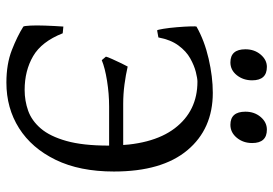

<svg xmlns="http://www.w3.org/2000/svg" viewBox="-147 -692 854 600"><g transform="rotate(90 280.0 -392.0)"><path d="M63 -38Q61 -41 60 -59.5Q59 -78 60 -106Q61 -134 63 -163L84 -161Q110 -95 155.5 -68.5Q201 -42 261 -42Q295 -42 326 -53Q357 -64 381.5 -92.5Q406 -121 420.5 -172.5Q435 -224 435 -304Q435 -440 381 -511Q327 -582 235 -582Q225 -582 205 -577Q185 -572 162.5 -559.5Q140 -547 122 -522.5Q104 -498 97 -460L75 -456Q73 -457 70 -475.5Q67 -494 65 -518Q63 -542 62.5 -560Q62 -578 63 -579Q107 -604 163.5 -617Q220 -630 270 -630Q383 -630 449.5 -550.5Q516 -471 516 -321Q516 -214 479.5 -139Q443 -64 380.5 -24.5Q318 15 238 15Q180 15 136.5 -2Q93 -19 63 -38ZM447 -306H313Q273 -306 232.5 -299.5Q192 -293 168 -283L157 -296Q158 -301 164.5 -315.5Q171 -330 178 -344.5Q185 -359 188 -364Q214 -358 244 -354Q274 -350 305 -350H447L460 -328ZM175 -685Q134 -685 134 -732Q134 -760 150.5 -779.5Q167 -799 189 -799Q231 -799 231 -753Q231 -725 215 -705Q199 -685 175 -685ZM370 -685Q329 -685 329 -732Q329 -760 345.5 -779.5Q362 -799 385 -799Q427 -799 427 -753Q427 -725 410.5 -705Q394 -685 370 -685Z"/></g></svg>

Font: ChillKai
Style: Regular
Weight: 400
Designer: ChillType
Foundry: 寒蝉字型
Version: Version 2.000